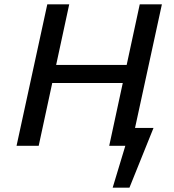

<svg xmlns="http://www.w3.org/2000/svg" viewBox="-20 -678 807 893"><path d="M567 0V-83H694L652 0ZM504 195 588 -83H694L582 195ZM488 0 630 -658H733L590 0ZM57 0 200 -658H302L160 0ZM152 -292 170 -376H640L622 -292Z"/></svg>

Font: Ysabeau Infant SemiBold
Style: Italic
Weight: 600
Italic angle: -12°
Designer: Christian Thalmann (Catharsis Fonts)
Version: Version 2.002; featfreeze: ss01,ss02,lnum